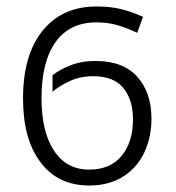

<svg xmlns="http://www.w3.org/2000/svg" viewBox="-20 -562 544 592"><path d="M51 -258Q51 -393 111.5 -467.5Q172 -542 277 -542Q322 -542 355 -533.5Q388 -525 421 -510L403 -461Q373 -475 343.5 -484Q314 -493 277 -493Q195 -493 151.5 -432.5Q108 -372 108 -259Q108 -156 146.5 -97.5Q185 -39 255 -39Q320 -39 355 -81.5Q390 -124 390 -193Q390 -255 360 -291Q330 -327 268 -327Q228 -327 196 -312.5Q164 -298 142 -279V-330Q163 -347 197 -360.5Q231 -374 275 -374Q360 -374 403.5 -325Q447 -276 447 -196Q447 -139 425 -92Q403 -45 359.5 -17.5Q316 10 255 10Q159 10 105 -61.5Q51 -133 51 -258Z"/></svg>

Font: Noto Sans UI NarrowLight
Style: Regular
Weight: 300
Width: 4
Designer: Monotype Design Team
Foundry: Monotype Imaging Inc.
Version: Version 1.001